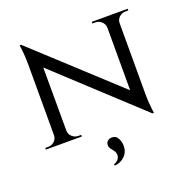

<svg xmlns="http://www.w3.org/2000/svg" viewBox="-145 -749 1070 1104"><g transform="rotate(-20 389.5 -196.5)"><path d="M102 -615 667 -95 677 14 113 -508ZM105 -62V0H30V-10Q30 -10 38.5 -10Q47 -10 47 -10Q70 -10 86 -25Q102 -40 102 -62ZM178 -62Q178 -40 194.5 -25Q211 -10 233 -10Q233 -10 241.5 -10Q250 -10 250 -10V0H175V-62ZM102 -615 177 -527 178 0H102V-493Q102 -544 97.5 -579.5Q93 -615 93 -615ZM677 -600V-111Q677 -78 679 -49.5Q681 -21 683.5 -3.5Q686 14 686 14H677L602 -75V-600ZM674 -538V-600H749V-590Q749 -590 740.5 -590Q732 -590 732 -590Q710 -590 693.5 -575Q677 -560 677 -538ZM602 -538Q601 -560 585 -575Q569 -590 546 -590Q546 -590 537.5 -590Q529 -590 529 -590V-600H604V-538ZM373 99Q373 82 384 73Q395 64 410 64Q435 64 446.5 86.5Q458 109 458 132Q458 170 432.5 195Q407 220 371 222L369 214Q388 207 397 195Q406 183 406 170Q406 161 402.5 152.5Q399 144 393 137Q386 129 379.5 119.5Q373 110 373 99Z"/></g></svg>

Font: Cinzel Eorzea
Style: Regular
Weight: 500
Designer: Natanael Gama
Version: Version 2.000